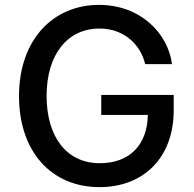

<svg xmlns="http://www.w3.org/2000/svg" viewBox="-20 -757 795 787"><path d="M388 10C568 10 692 -110 692 -305V-368H395V-286H586C584 -164 512 -88 389 -88C253 -88 171 -196 171 -364C171 -533 256 -640 388 -640C493 -640 558 -569 575 -494H685C669 -620 556 -737 386 -737C198 -737 58 -595 58 -363C58 -136 190 10 388 10Z"/></svg>

Font: Wafeq Medium
Style: Regular
Weight: 500
Designer: Rasmus Andersson & Azza Alameddine
Foundry: Google & TypeTogether
Version: Version 3.000;January 28, 2025;FontCreator 15.0.0.3014 64-bi